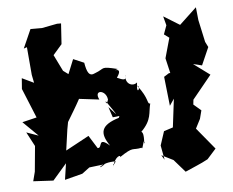

<svg xmlns="http://www.w3.org/2000/svg" viewBox="-47 -620 864 713"><g transform="rotate(-5 385.5 -263.5)"><path d="M196 -374 166 -435 199 -473 204 -550H189L132 -539H89L58 -469L70 -473L79 -369L85 -339L41 -360L38 -320L83 -210L29 -197L85 -142L40 -158L68 -105L59 -10L50 25L125 29L177 -31L168 30L234 13L262 -8L320 -15C283 11 305 -24 362 -22C340 11 358 -32 351 -3C360 -42 385 -46 379 -36C434 -73 424 -56 462 -64C465 -50 472 -104 475 -82C469 -65 480 -116 466 -123C508 -165 499 -191 508 -225C495 -223 506 -244 465 -295C482 -292 458 -251 466 -307C449 -292 420 -305 425 -337C420 -338 439 -309 393 -331C425 -376 367 -351 399 -363C333 -379 354 -370 314 -355C291 -343 283 -362 277 -397L237 -414L215 -360ZM702 0 735 -37 669 -117 687 -152 695 -183 667 -207 669 -225 740 -312 679 -357 712 -349 741 -415 731 -435 713 -518 708 -566 644 -506 584 -543 593 -509 581 -476 600 -462 579 -387 592 -331H587L568 -319L580 -210L597 -235L584 -129L550 -118L533 -66L543 -12L532 -30L576 -8L617 39C645 26 675 15 702 0ZM365 -186C390 -187 393 -193 387 -182C319 -161 311 -132 346 -82C300 -122 319 -74 299 -77L269 -125L182 -78L193 -156L198 -183C214 -210 231 -237 246 -265L321 -256C301 -295 349 -291 353 -253C347 -233 343 -240 344 -248C388 -184 388 -186 352 -225Z"/></g></svg>

Font: Asimov Aggro
Style: Condensed
Weight: 500
Designer: Google
Version: Version 2.000980; 2014